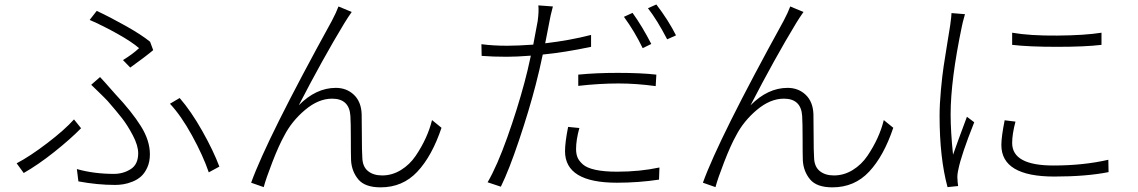

<svg xmlns="http://www.w3.org/2000/svg" viewBox="-20 -805 5040 850"><path d="M556.6 -505.9 524.4 -539.1Q566.4 -564.5 595.7 -591.8Q564.5 -619.1 501 -654.8Q437.5 -690.4 377 -716.8L408.2 -756.8Q468.8 -728.5 538.1 -689.5Q607.4 -650.4 644.5 -620.1L658.2 -583Q622.1 -552.7 556.6 -505.9ZM327.1 -2 320.3 -56.6Q395.5 -35.2 484.4 -35.2Q525.4 -35.2 558.6 -56.2Q591.8 -77.1 591.8 -127Q591.8 -160.2 568.4 -205.1Q544.9 -250 520.5 -281.2Q496.1 -312.5 457 -357.4Q445.3 -370.1 418 -396.5Q390.6 -422.9 383.8 -429.7L422.9 -463.9Q434.6 -452.1 490.2 -388.7Q564.5 -309.6 604 -246.1Q643.6 -182.6 643.6 -122.1Q643.6 -88.9 632.3 -64Q621.1 -39.1 605 -24.4Q588.9 -9.8 566.9 -1Q544.9 7.8 526.4 10.7Q507.8 13.7 489.3 13.7Q411.1 13.7 327.1 -2ZM951.2 -67.4 904.3 -42Q878.9 -116.2 830.1 -205.1Q781.2 -293.9 732.4 -345.7L775.4 -371.1Q826.2 -312.5 875.5 -225.1Q924.8 -137.7 951.2 -67.4ZM307.6 -276.4 338.9 -237.3Q291 -188.5 219.7 -131.8Q148.4 -75.2 85 -39.1L53.7 -82Q113.3 -113.3 189.9 -171.9Q266.6 -230.5 307.6 -276.4Z M1478.5 -776.4 1537.1 -752Q1520.5 -728.5 1504.9 -703.1Q1410.2 -546.9 1302.7 -338.9Q1378.9 -416 1466.8 -416Q1514.6 -416 1546.9 -385.3Q1579.1 -354.5 1581.1 -299.8Q1582 -271.5 1582 -203.6Q1582 -135.7 1584 -107.4Q1585 -67.4 1608.9 -47.9Q1632.8 -28.3 1671.9 -28.3Q1715.8 -28.3 1754.9 -52.2Q1793.9 -76.2 1820.3 -115.2Q1846.7 -154.3 1864.7 -193.8Q1882.8 -233.4 1892.6 -273.4L1934.6 -239.3Q1892.6 -114.3 1827.6 -44.9Q1762.7 24.4 1665 24.4Q1595.7 24.4 1566.4 -10.7Q1537.1 -45.9 1534.2 -94.7Q1533.2 -125 1533.2 -192.4Q1533.2 -259.8 1531.2 -292Q1526.4 -368.2 1450.2 -368.2Q1389.6 -368.2 1330.6 -318.4Q1271.5 -268.6 1238.3 -204.1Q1214.8 -162.1 1186 -87.9Q1157.2 -13.7 1147.5 23.4L1091.8 3.9Q1162.1 -191.4 1449.2 -712.9Q1468.8 -750 1478.5 -776.4Z M2863.3 -610.4 2825.2 -591.8Q2790 -665 2742.2 -730.5L2780.3 -748Q2823.2 -688.5 2863.3 -610.4ZM2540 -424.8V-474.6Q2618.2 -482.4 2714.8 -482.4Q2818.4 -482.4 2885.7 -474.6L2882.8 -423.8Q2795.9 -435.5 2718.8 -435.5Q2633.8 -435.5 2540 -424.8ZM2596.7 -650.4V-597.7Q2481.4 -573.2 2382.8 -563.5Q2369.1 -497.1 2351.6 -429.7Q2322.3 -316.4 2277.8 -184.1Q2233.4 -51.8 2197.3 21.5L2138.7 2Q2180.7 -70.3 2225.6 -196.3Q2270.5 -322.3 2301.8 -439.5Q2315.4 -489.3 2330.1 -558.6Q2266.6 -553.7 2224.6 -553.7Q2162.1 -553.7 2112.3 -557.6L2111.3 -609.4Q2161.1 -602.5 2226.6 -602.5Q2270.5 -602.5 2340.8 -607.4Q2357.4 -692.4 2360.4 -711.9Q2366.2 -754.9 2363.3 -781.2L2427.7 -776.4Q2416 -732.4 2412.1 -708Q2409.2 -692.4 2402.8 -660.2Q2396.5 -627.9 2393.6 -613.3Q2502 -626 2596.7 -650.4ZM2495.1 -243.2 2544.9 -238.3Q2530.3 -185.5 2530.3 -145.5Q2530.3 -124 2536.6 -108.4Q2543 -92.8 2560.5 -77.1Q2578.1 -61.5 2616.2 -53.2Q2654.3 -44.9 2711.9 -44.9Q2812.5 -44.9 2899.4 -63.5L2897.5 -9.8Q2806.6 3.9 2710.9 3.9Q2481.4 3.9 2481.4 -135.7Q2481.4 -174.8 2495.1 -243.2ZM2848.6 -768.6 2885.7 -785.2Q2939.5 -714.8 2972.7 -648.4L2933.6 -630.9Q2889.6 -715.8 2848.6 -768.6Z M3478.5 -776.4 3537.1 -752Q3520.5 -728.5 3504.9 -703.1Q3410.2 -546.9 3302.7 -338.9Q3378.9 -416 3466.8 -416Q3514.6 -416 3546.9 -385.3Q3579.1 -354.5 3581.1 -299.8Q3582 -271.5 3582 -203.6Q3582 -135.7 3584 -107.4Q3585 -67.4 3608.9 -47.9Q3632.8 -28.3 3671.9 -28.3Q3715.8 -28.3 3754.9 -52.2Q3793.9 -76.2 3820.3 -115.2Q3846.7 -154.3 3864.7 -193.8Q3882.8 -233.4 3892.6 -273.4L3934.6 -239.3Q3892.6 -114.3 3827.6 -44.9Q3762.7 24.4 3665 24.4Q3595.7 24.4 3566.4 -10.7Q3537.1 -45.9 3534.2 -94.7Q3533.2 -125 3533.2 -192.4Q3533.2 -259.8 3531.2 -292Q3526.4 -368.2 3450.2 -368.2Q3389.6 -368.2 3330.6 -318.4Q3271.5 -268.6 3238.3 -204.1Q3214.8 -162.1 3186 -87.9Q3157.2 -13.7 3147.5 23.4L3091.8 3.9Q3162.1 -191.4 3449.2 -712.9Q3468.8 -750 3478.5 -776.4Z M4460.9 -606.4V-660.2Q4539.1 -646.5 4660.6 -647.5Q4782.2 -648.4 4856.4 -660.2V-606.4Q4784.2 -597.7 4659.7 -597.7Q4535.2 -597.7 4460.9 -606.4ZM4427.7 -272.5 4475.6 -266.6Q4460.9 -210.9 4460.9 -171.9Q4460.9 -72.3 4643.6 -72.3Q4776.4 -72.3 4886.7 -97.7L4887.7 -43Q4788.1 -23.4 4647.5 -23.4Q4413.1 -23.4 4413.1 -163.1Q4413.1 -199.2 4427.7 -272.5ZM4192.4 -747.1 4252 -742.2Q4240.2 -700.2 4238.3 -688.5Q4188.5 -450.2 4188.5 -298.8Q4188.5 -222.7 4199.2 -120.1Q4216.8 -170.9 4260.7 -288.1L4293 -263.7Q4235.4 -119.1 4222.7 -54.7Q4216.8 -29.3 4218.8 -11.7Q4218.8 -8.8 4219.7 2.4Q4220.7 13.7 4221.7 18.6L4174.8 23.4Q4139.6 -106.4 4139.6 -293Q4139.6 -342.8 4145.5 -406.7Q4151.4 -470.7 4157.7 -512.2Q4164.1 -553.7 4174.3 -617.2Q4184.6 -680.7 4186.5 -692.4Q4192.4 -735.4 4192.4 -747.1Z"/></svg>

Font: GenEi Gothic M Light
Style: Regular
Weight: 300
Designer: o_tamon (Modified); [Source Han Sans]
Ryoko NISHIZUKA  (kana & ideographs); Paul D. Hunt (Latin, Greek & Cyrillic); Wenl
Version: Version 1.1a;Original Version 1.004